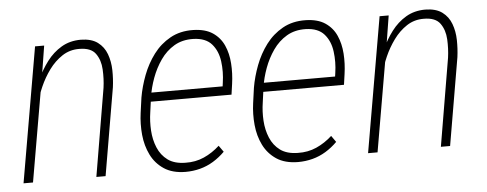

<svg xmlns="http://www.w3.org/2000/svg" viewBox="-42 -639 1901 749"><g transform="rotate(-5 908.5 -264.5)"><path d="M132.3 -415.5 60.5 0H23.4L114.7 -528.3H150.4ZM106.9 -304.2 95.7 -327.1Q104.5 -361.3 120.8 -398.4Q137.2 -435.5 161.4 -467.5Q185.5 -499.5 218.5 -519Q251.5 -538.6 294.4 -538.6Q336.4 -538.1 360.6 -520Q384.8 -502 395.5 -472.9Q406.2 -443.8 407 -409.7Q407.7 -375.5 403.3 -342.8L344.7 0H308.6L366.7 -343.8Q371.6 -378.9 369.6 -415.8Q367.7 -452.6 349.4 -478Q331.1 -503.4 285.6 -503.4Q248.5 -503.9 218.8 -484.4Q189 -464.8 166.7 -434.3Q144.5 -403.8 129.4 -369.4Q114.3 -335 106.9 -304.2Z M657.2 10.7Q606 10.3 573 -11.7Q540 -33.7 522.5 -69.3Q504.9 -105 500.7 -147.9Q496.6 -190.9 502.4 -233.4L510.7 -293Q518.1 -335.9 534.7 -379.6Q551.3 -423.3 578.4 -459.5Q605.5 -495.6 644.3 -517.3Q683.1 -539.1 734.4 -538.1Q781.7 -537.1 810.8 -517.6Q839.8 -498 854 -466.3Q868.2 -434.6 870.8 -395.3Q873.5 -356 867.7 -315.4L861.8 -273.9H531.2L537.6 -309.1H830.1L832 -323.2Q838.4 -365.2 833 -406.5Q827.6 -447.8 804 -474.9Q780.3 -502 731.9 -503.4Q689 -504.4 657.2 -485.6Q625.5 -466.8 603.3 -435.1Q581.1 -403.3 567.4 -366Q553.7 -328.6 548.3 -293L540 -232.4Q534.7 -197.8 536.9 -161.6Q539.1 -125.5 552 -94.5Q564.9 -63.5 590.8 -44.4Q616.7 -25.4 659.7 -24.9Q699.2 -23.9 732.7 -38.8Q766.1 -53.7 794.4 -79.6L812 -54.7Q791 -33.7 766.6 -18.8Q742.2 -3.9 714.6 3.4Q687 10.7 657.2 10.7Z M1097.7 10.7Q1046.4 10.3 1013.4 -11.7Q980.5 -33.7 962.9 -69.3Q945.3 -105 941.2 -147.9Q937 -190.9 942.9 -233.4L951.2 -293Q958.5 -335.9 975.1 -379.6Q991.7 -423.3 1018.8 -459.5Q1045.9 -495.6 1084.7 -517.3Q1123.5 -539.1 1174.8 -538.1Q1222.2 -537.1 1251.2 -517.6Q1280.3 -498 1294.4 -466.3Q1308.6 -434.6 1311.3 -395.3Q1314 -356 1308.1 -315.4L1302.2 -273.9H971.7L978 -309.1H1270.5L1272.5 -323.2Q1278.8 -365.2 1273.4 -406.5Q1268.1 -447.8 1244.4 -474.9Q1220.7 -502 1172.4 -503.4Q1129.4 -504.4 1097.7 -485.6Q1065.9 -466.8 1043.7 -435.1Q1021.5 -403.3 1007.8 -366Q994.1 -328.6 988.8 -293L980.5 -232.4Q975.1 -197.8 977.3 -161.6Q979.5 -125.5 992.4 -94.5Q1005.4 -63.5 1031.2 -44.4Q1057.1 -25.4 1100.1 -24.9Q1139.6 -23.9 1173.1 -38.8Q1206.5 -53.7 1234.9 -79.6L1252.4 -54.7Q1231.4 -33.7 1207 -18.8Q1182.6 -3.9 1155 3.4Q1127.4 10.7 1097.7 10.7Z M1481.4 -415.5 1409.7 0H1372.6L1463.9 -528.3H1499.5ZM1456.1 -304.2 1444.8 -327.1Q1453.6 -361.3 1470 -398.4Q1486.3 -435.5 1510.5 -467.5Q1534.7 -499.5 1567.6 -519Q1600.6 -538.6 1643.6 -538.6Q1685.5 -538.1 1709.7 -520Q1733.9 -502 1744.6 -472.9Q1755.4 -443.8 1756.1 -409.7Q1756.8 -375.5 1752.4 -342.8L1693.8 0H1657.7L1715.8 -343.8Q1720.7 -378.9 1718.8 -415.8Q1716.8 -452.6 1698.5 -478Q1680.2 -503.4 1634.8 -503.4Q1597.7 -503.9 1567.9 -484.4Q1538.1 -464.8 1515.9 -434.3Q1493.7 -403.8 1478.5 -369.4Q1463.4 -335 1456.1 -304.2Z"/></g></svg>

Font: Roboto Condensed ExtraLight
Style: Italic
Weight: 250
Italic angle: -12°
Designer: Christian Robertson
Foundry: Google
Version: Version 3.008; 2023